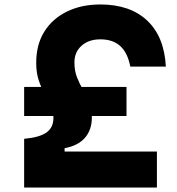

<svg xmlns="http://www.w3.org/2000/svg" viewBox="-20 -839 790 859"><path d="M88 0V-218Q156 -224 187.5 -246Q219 -268 219 -311Q219 -340 207.5 -365Q196 -390 180.5 -417.5Q165 -445 153.5 -479Q142 -513 142 -558Q142 -639 178 -697Q214 -755 279 -787Q344 -819 429 -819Q562 -819 638.5 -747Q715 -675 722 -541H563Q551 -603 518 -633Q485 -663 429 -663Q377 -663 345 -634.5Q313 -606 313 -560Q313 -522 324.5 -493Q336 -464 351.5 -437Q367 -410 379 -380.5Q391 -351 391 -314Q391 -258 360 -222.5Q329 -187 269 -176V-161H682V0ZM88 -320V-450H546V-320Z"/></svg>

Font: Martian Mono SemiExpanded SemiExpanded
Style: Bold
Weight: 700
Width: 6
Monospace: yes
Version: Version 1.000